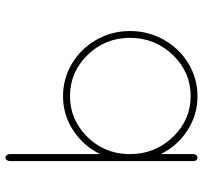

<svg xmlns="http://www.w3.org/2000/svg" viewBox="-40 -700 740 700"><g transform="rotate(-90 330.0 -350.0)"><path d="M92.8 -13.2V-233.9V-246.1V-255.9V-685.1Q92.8 -690.4 96.7 -695.3Q100.6 -700.2 106 -700.2Q110.4 -700.2 114.3 -695.3Q118.2 -690.4 118.2 -685.1V-355Q147.9 -416 204.6 -453.1Q261.2 -490.2 329.1 -490.2Q394 -490.2 448.7 -457.3Q503.4 -424.3 535.2 -368.2Q566.9 -312 566.9 -246.1Q566.9 -179.7 535.2 -123Q503.4 -66.4 448.7 -33.2Q394 0 329.1 0Q261.2 0 204.6 -36.6Q147.9 -73.2 118.2 -133.8V-13.2Q118.2 -8.3 114.3 -4.2Q110.4 0 106 0Q100.1 0 96.4 -3.9Q92.8 -7.8 92.8 -13.2ZM118.2 -254.9V-246.1Q118.2 -154.8 180.4 -89.8Q242.7 -24.9 329.1 -24.9Q417 -24.9 479.5 -89.8Q542 -154.8 542 -246.1Q542 -336.9 479.5 -400.9Q417 -464.8 329.1 -464.8Q245.1 -464.8 183.1 -403.6Q121.1 -342.3 118.2 -254.9Z"/></g></svg>

Font: Quicksand
Style: Light
Weight: 300
Designer: Andrew Paglinawan
Foundry: Andrew Paglinawan
Version: 1.002